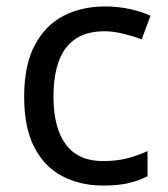

<svg xmlns="http://www.w3.org/2000/svg" viewBox="-20 -566 520 596"><path d="M300 10Q229 10 173.5 -19Q118 -48 86.5 -109Q55 -170 55 -265Q55 -364 88 -426Q121 -488 177.5 -517Q234 -546 306 -546Q347 -546 385 -537.5Q423 -529 447 -517L420 -444Q396 -453 364 -461Q332 -469 304 -469Q146 -469 146 -266Q146 -169 184.5 -117.5Q223 -66 299 -66Q343 -66 376.5 -75Q410 -84 438 -97V-19Q411 -5 378.5 2.5Q346 10 300 10Z"/></svg>

Font: Noto Sans Chakma
Style: Regular
Weight: 400
Designer: Zachary Quinn Scheuren - Monotype Design Team
Foundry: Monotype Imaging Inc.
Version: Version 2.003; ttfautohint (v1.8.4.7-5d5b)